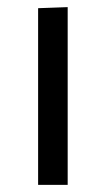

<svg xmlns="http://www.w3.org/2000/svg" viewBox="-20 -519 297 539"><path d="M87 0V-496L170 -499V0Z"/></svg>

Font: Commissioner
Style: Regular
Weight: 400
Designer: Kostas Bartsokas
Foundry: Kostas Bartsokas
Version: Version 1.000; ttfautohint (v1.8.3)